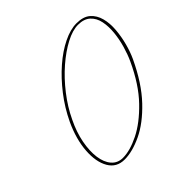

<svg xmlns="http://www.w3.org/2000/svg" viewBox="-146 -662 799 799"><g transform="rotate(-45 253.5 -262.5)"><path d="M151 9Q104 9 81.5 -30Q59 -69 63.5 -131.5Q68 -194 100 -263Q127 -320 165 -369Q203 -418 245.5 -455Q288 -492 331 -513Q374 -534 410 -534Q450 -534 471.5 -515Q493 -496 501 -465.5Q509 -435 506 -398.5Q503 -362 493.5 -326.5Q484 -291 471 -263Q425 -165 368 -105Q311 -45 254 -18Q197 9 151 9ZM151 -1Q193 -1 247.5 -28Q302 -55 357.5 -112.5Q413 -170 456 -263Q469 -291 479 -325.5Q489 -360 492.5 -395Q496 -430 490 -459.5Q484 -489 464.5 -507Q445 -525 410 -525Q378 -525 337 -503.5Q296 -482 254 -445.5Q212 -409 175 -361.5Q138 -314 114 -263Q90 -214 81 -167Q72 -120 77 -82.5Q82 -45 101 -23Q120 -1 151 -1Z"/></g></svg>

Font: Kapakana Light
Style: Regular
Weight: 300
Designer: Kyosuke Nagai
Version: Version 1.000